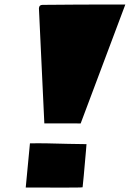

<svg xmlns="http://www.w3.org/2000/svg" viewBox="-20 -770 616 867"><path d="M344.2 -212.4Q327.1 -212.9 310.1 -212.9Q293 -212.9 275.9 -212.9H180.2L155.8 -731.9Q156.2 -748 171.9 -748Q191.4 -748 236.6 -748.5Q281.7 -749 337.4 -749.3Q393.1 -749.5 443.8 -749.5H545.9ZM96.2 76.7 115.2 -122.6Q149.4 -123.5 195.3 -122.6Q241.2 -121.6 287.8 -120.4Q334.5 -119.1 370.6 -119.1Q370.1 -111.8 368.2 -88.9Q366.2 -65.9 363.5 -36.1Q360.8 -6.3 358.2 23.7Q355.5 53.7 353 75.7Q348.1 76.7 320.8 76.9Q293.5 77.1 253.9 77.1Q214.4 77.1 172.4 76.9Q130.4 76.7 96.2 76.7Z"/></svg>

Font: Seymour One
Style: Regular
Weight: 400
Designer: Vernon Adams
Foundry: Vernon Adams
Version: Version 1.100; ttfautohint (v1.8.4.7-5d5b);gftools[0.9.33]